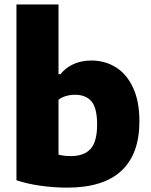

<svg xmlns="http://www.w3.org/2000/svg" viewBox="-20 -828 673 858"><path d="M53.5 -22.5V-808H241.5V-496.5H250Q274 -526 309 -541.8Q344 -557.5 388.5 -557.5Q448.5 -557.5 497 -527.8Q545.5 -498 574.2 -437Q603 -376 603 -285.5Q603 -140 522.5 -64.8Q442 10.5 280 10.5Q221.5 10.5 162.2 2.2Q103 -6 53.5 -22.5ZM414 -271Q414 -345 389 -374.8Q364 -404.5 315 -404.5Q294.5 -404.5 275.2 -399Q256 -393.5 241.5 -382.5V-137Q266 -130.5 296.5 -130.5Q356.5 -130.5 385.2 -163.2Q414 -196 414 -271Z"/></svg>

Font: Encode Sans ExtraBold
Style: Regular
Weight: 800
Designer: Multiple Designers
Foundry: Impallari Type
Version: Version 2.000